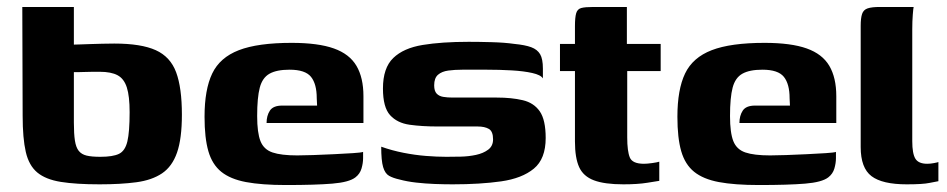

<svg xmlns="http://www.w3.org/2000/svg" viewBox="-20 -525 2718 551"><path d="M266 4Q198 4 154.5 -3Q111 -10 87 -30Q63 -50 54 -89Q45 -128 45 -193L44 -505H192V-397Q197 -397 209.5 -397.5Q222 -398 238.5 -398.5Q255 -399 273.5 -399.5Q292 -400 308 -400Q385 -400 427 -381Q469 -362 485.5 -317.5Q502 -273 502 -196Q502 -127 488 -87Q474 -47 445 -27.5Q416 -8 371.5 -2Q327 4 266 4ZM268 -75Q304 -75 321.5 -83.5Q339 -92 345.5 -119Q352 -146 352 -203Q352 -249 344 -274Q336 -299 317.5 -309Q299 -319 266 -319Q258 -319 247 -319Q236 -319 225 -318.5Q214 -318 205.5 -318Q197 -318 192 -318V-173Q192 -141 195 -121.5Q198 -102 206 -92Q214 -82 228.5 -78.5Q243 -75 268 -75Z M801 6Q731 6 686 -2.5Q641 -11 615 -32Q589 -53 578 -91Q567 -129 567 -190Q567 -268 589 -314Q611 -360 665.5 -381Q720 -402 817 -402Q893 -402 938 -386Q983 -370 1003 -336Q1023 -302 1023 -249V-172H745Q745 -193 754.5 -207.5Q764 -222 790 -222H890L889 -243Q889 -284 872.5 -304.5Q856 -325 811 -325Q774 -325 753.5 -313.5Q733 -302 725.5 -273.5Q718 -245 718 -192Q718 -144 727.5 -120Q737 -96 762 -87.5Q787 -79 833 -79Q850 -79 879 -80Q908 -81 938.5 -82.5Q969 -84 992.5 -85.5Q1016 -87 1022 -89V-71Q1022 -57 1017.5 -41.5Q1013 -26 1000 -16Q982 -2 933.5 2Q885 6 801 6Z M1279 4Q1255 4 1228 3Q1201 2 1174.5 -1Q1148 -4 1126 -10Q1108 -14 1096.5 -20.5Q1085 -27 1079.5 -45.5Q1074 -64 1074 -104Q1105 -93 1138 -86.5Q1171 -80 1202.5 -77.5Q1234 -75 1261 -75Q1280 -75 1302.5 -75.5Q1325 -76 1346 -80.5Q1367 -85 1381 -95.5Q1395 -106 1395 -125Q1395 -148 1383 -155Q1371 -162 1351 -162H1237Q1191 -162 1155.5 -167Q1120 -172 1099.5 -194.5Q1079 -217 1079 -271Q1079 -330 1108.5 -358.5Q1138 -387 1193 -396Q1248 -405 1325 -405Q1353 -405 1390.5 -404Q1428 -403 1456 -399Q1487 -396 1504.5 -389.5Q1522 -383 1530 -369.5Q1538 -356 1538 -328V-300Q1532 -310 1507.5 -315.5Q1483 -321 1448.5 -323Q1414 -325 1376.5 -325Q1339 -325 1307 -325Q1285 -325 1266.5 -322.5Q1248 -320 1237 -310.5Q1226 -301 1226 -280Q1226 -264 1233 -256.5Q1240 -249 1252 -247Q1264 -245 1279 -245H1406Q1448 -245 1480 -237.5Q1512 -230 1529 -205.5Q1546 -181 1546 -129Q1546 -69 1512 -41Q1478 -13 1418 -4.5Q1358 4 1279 4Z M1769 4Q1715 4 1684.5 -7.5Q1654 -19 1642 -45.5Q1630 -72 1630 -119V-321H1587V-399H1630V-450Q1630 -475 1633.5 -487Q1637 -499 1648 -502Q1659 -505 1683 -505H1779Q1779 -501 1779 -495Q1779 -489 1779 -480V-399H1876V-321H1780V-131Q1780 -91 1787.5 -73Q1795 -55 1828 -55Q1837 -55 1851.5 -57Q1866 -59 1872 -61V-6Q1865 -5 1837.5 -0.5Q1810 4 1769 4Z M2158 6Q2088 6 2043 -2.5Q1998 -11 1972 -32Q1946 -53 1935 -91Q1924 -129 1924 -190Q1924 -268 1946 -314Q1968 -360 2022.5 -381Q2077 -402 2174 -402Q2250 -402 2295 -386Q2340 -370 2360 -336Q2380 -302 2380 -249V-172H2102Q2102 -193 2111.5 -207.5Q2121 -222 2147 -222H2247L2246 -243Q2246 -284 2229.5 -304.5Q2213 -325 2168 -325Q2131 -325 2110.5 -313.5Q2090 -302 2082.5 -273.5Q2075 -245 2075 -192Q2075 -144 2084.5 -120Q2094 -96 2119 -87.5Q2144 -79 2190 -79Q2207 -79 2236 -80Q2265 -81 2295.5 -82.5Q2326 -84 2349.5 -85.5Q2373 -87 2379 -89V-71Q2379 -57 2374.5 -41.5Q2370 -26 2357 -16Q2339 -2 2290.5 2Q2242 6 2158 6Z M2582 4Q2512 4 2481 -19.5Q2450 -43 2450 -103V-451Q2450 -473 2454 -485Q2458 -497 2470 -501Q2482 -505 2505 -505H2602Q2601 -502 2599.5 -483Q2598 -464 2598 -441V-120Q2598 -84 2607 -69.5Q2616 -55 2641 -55Q2650 -55 2660.5 -57Q2671 -59 2673 -60V-5Q2666 -4 2647 0Q2628 4 2582 4Z"/></svg>

Font: r_Genos
Style: Bold
Weight: 700
Designer: Robert E. Leuschke
Foundry: Robert E. Leuschke
Version: Version 2.000;June 29, 2024;FontCreator 14.0.0.2814 32-bit